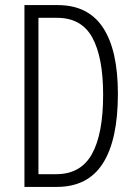

<svg xmlns="http://www.w3.org/2000/svg" viewBox="-20 -734 534 754"><path d="M443 -365Q443 -185 384 -92.5Q325 0 203 0H76V-714H207Q326 -714 384.5 -625.5Q443 -537 443 -365ZM385 -362Q385 -509 342.5 -586.5Q300 -664 204 -664H131V-50H201Q297 -50 341 -129Q385 -208 385 -362Z"/></svg>

Font: Noto Sans Telugu ExtraCondensed Light
Style: Regular
Weight: 300
Width: 2
Designer: Jelle Bosma - Monotype Design Team
Foundry: Monotype Imaging Inc.
Version: Version 2.005; ttfautohint (v1.8.4.7-5d5b)